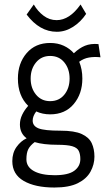

<svg xmlns="http://www.w3.org/2000/svg" viewBox="-20 -666 490 858"><path d="M204 -155Q170 -155 142 -168Q126 -147 126 -127Q126 -103 152 -92.5Q178 -82 250 -82Q313 -82 345.5 -67Q378 -52 390 -26Q402 0 402 34Q402 69 384.5 101Q367 133 328 152.5Q289 172 223 172Q137 172 86 142.5Q35 113 35 54Q35 17 54 -9.5Q73 -36 99 -48Q69 -70 69 -110Q69 -132 79 -153Q89 -174 106 -193Q60 -238 60 -315Q60 -383 99 -428.5Q138 -474 204 -474Q238 -474 265 -461.5Q292 -449 310 -428Q334 -451 359.5 -461.5Q385 -472 420 -469L429 -410Q402 -413 378 -409Q354 -405 334 -390Q348 -356 348 -315Q348 -247 309.5 -201Q271 -155 204 -155ZM204 -214Q244 -214 267.5 -243Q291 -272 291 -315Q291 -358 267.5 -387Q244 -416 204 -416Q165 -416 141 -387Q117 -358 117 -315Q117 -272 141 -243Q165 -214 204 -214ZM98 46Q98 80 131.5 98.5Q165 117 224 117Q285 117 312 97Q339 77 339 45Q339 23 332 8.5Q325 -6 303 -12.5Q281 -19 237 -19Q174 -19 135 -31Q115 -16 106.5 0.5Q98 17 98 46ZM234 -524Q157 -524 99 -601L131 -646Q148 -616 174.5 -596Q201 -576 233 -576Q291 -576 340 -646L365 -604Q341 -568 306.5 -546Q272 -524 234 -524Z"/></svg>

Font: Inconsolata SemiCondensed
Style: Regular
Weight: 400
Width: 4
Monospace: yes
Designer: Raph Levien, Cyreal, Brenton Simpson
Foundry: Raph Levien, Cyreal, Google
Version: Version 3.000; ttfautohint (v1.8.2.53-6de2)